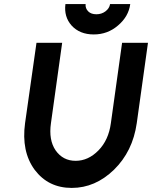

<svg xmlns="http://www.w3.org/2000/svg" viewBox="-20 -910 746 942"><path d="M301 -890Q293 -828 331 -785Q371 -741 440 -741Q508 -741 559 -785Q611 -829 619 -890H520Q517 -869 497 -854Q478 -840 453 -840Q427 -840 413 -854Q398 -869 400 -890ZM159 -700 103 -306Q84 -167 150 -77Q217 12 332 12Q447 12 539 -77Q585 -122 613 -179Q641 -236 651 -306L706 -700H579L524 -306Q513 -223 463 -172Q413 -121 351 -121Q289 -121 253 -172Q218 -223 230 -306L285 -700Z"/></svg>

Font: Unageo
Style: Bold-Italic
Weight: 700
Designer: Richard Sepsi
Foundry: Richard Sepsi
Version: Version 2.000